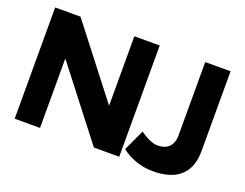

<svg xmlns="http://www.w3.org/2000/svg" viewBox="-125 -1074 1705 1338"><g transform="rotate(20 727.0 -405.0)"><path d="M1377.4 -825H1189.4V-281C1189.4 -198 1139.8 -165 1074.5 -165C1016.4 -165 945 -221 945 -221L872.4 -64C872.4 -64 963.2 15 1106 15C1285.4 15 1377.4 -71 1377.4 -233ZM264.6 -512H267L663.9 0H851.9V-825H663.9V-313H661.4L264.6 -825H76.6V0H264.6Z"/></g></svg>

Font: Hussar
Style: BdSuprExt
Weight: 700
Foundry: Cannot Into Space Fonts
Version: Version 2.00